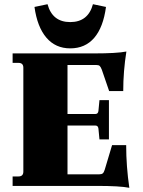

<svg xmlns="http://www.w3.org/2000/svg" viewBox="-20 -884 681 913"><path d="M314 -654Q244 -654 200.5 -705Q157 -756 144 -851L206 -864Q229 -779 314 -779Q399 -779 422 -864L484 -851Q471 -754 428 -704Q385 -654 314 -654ZM595 9Q550 0 440 0H40V-45H68Q91 -45 91 -68V-562Q91 -585 68 -585H40V-630H426Q536 -630 581 -639Q566 -545 566 -451H499L464 -553Q459 -566 454 -570.5Q449 -575 437 -575H301V-342H434Q446 -342 448 -356L453 -408H498V-221H453L448 -273Q446 -287 434 -287H301V-55H451Q463 -55 468.5 -59.5Q474 -64 478 -77L513 -194H580Q580 -93 595 9Z"/></svg>

Font: Arapey Black
Style: Regular
Weight: 900
Designer: Eduardo Rodriguez Tunni
Foundry: Eduardo Rodriguez Tunni
Version: Version 4.000